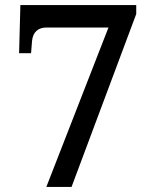

<svg xmlns="http://www.w3.org/2000/svg" viewBox="-20 -734 599 754"><path d="M162 0 406 -626H164Q138 -626 123.5 -613Q109 -600 106 -575L102 -525H55L60 -714H515V-679L261 0Z"/></svg>

Font: Noto Serif Thai Medium
Style: Regular
Weight: 500
Version: Version 2.001